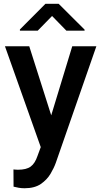

<svg xmlns="http://www.w3.org/2000/svg" viewBox="-20 -770 530 1003"><path d="M132.8 -528.3 247.6 -167.5 357.4 -528.3H483.4L271.5 80.6Q262.2 106.9 243.9 137.9Q225.6 168.9 193.1 191.2Q160.6 213.4 107.9 213.4Q92.3 213.4 77.9 210.9Q63.5 208.5 50.8 205.1L50.3 115.2Q55.7 115.7 62.7 116.2Q69.8 116.7 73.7 116.7Q117.7 116.7 140.1 100.3Q162.6 84 175.8 44.9L192.9 -1.5L5.9 -528.3ZM286.6 -750 421.9 -615.2V-609.9H326.7L252 -686.5L177.2 -609.9H84V-616.2L217.3 -750Z"/></svg>

Font: Vazirmatn UI Medium
Style: Regular
Weight: 500
Designer: Saber Rastikerdar
Foundry: Saber Rastikerdar
Version: Version 33.003